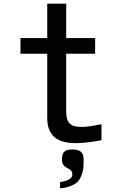

<svg xmlns="http://www.w3.org/2000/svg" viewBox="-20 -752 640 1018"><path d="M230.5 -125V-467H88.5V-550H230.5V-732.5H331V-550H484.5V-467H331V-165Q331 -130.5 339 -112.2Q347 -94 365.5 -86.5Q384 -79 418 -79Q434.5 -79 464.8 -83.8Q495 -88.5 518 -93.5V-8.5Q494.5 -3.5 453 1.8Q411.5 7 382.5 7Q303.5 7 267 -26.5Q230.5 -60 230.5 -125ZM348.5 198Q355.5 193 359.5 187.5Q363.5 182 363.5 173Q363.5 163.5 359.8 156.8Q356 150 347 144.5Q339 140 329.8 134.8Q320.5 129.5 314.5 119.8Q308.5 110 308.5 93Q308.5 64.5 320.5 52.5Q332.5 40.5 363.5 40.5Q395.5 40.5 409.5 53Q423.5 65.5 423.5 94.5Q423.5 123.5 421.8 139Q420 154.5 414.5 170.5Q409 186.5 403.8 195.8Q398.5 205 390 213.5Q376 226.5 346 237.5Q335.5 241 321.2 243.5Q307 246 298.5 246V213.5Q312 212 327.2 207.2Q342.5 202.5 348.5 198Z"/></svg>

Font: JuliaMono Medium
Style: Regular
Weight: 500
Monospace: yes
Designer: cormullion
Foundry: corm
Version: Version 0.054; ttfautohint (v1.8.4)